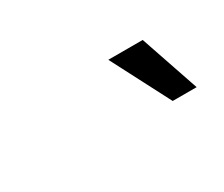

<svg xmlns="http://www.w3.org/2000/svg" viewBox="-34 -736 223 191"><g transform="rotate(-30 77.5 -640.0)"><path d="M127.5 -606H155L132 -673.5H92.5Z"/></g></svg>

Font: Anybody ExtraCondensed Light
Style: Italic
Weight: 300
Width: 2
Italic angle: -10°
Version: Version 1.113;gftools[0.9.25]